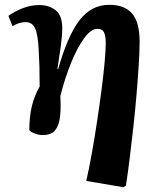

<svg xmlns="http://www.w3.org/2000/svg" viewBox="-20 -549 628 799"><path d="M493 230 339 204Q350 156 361.5 92.5Q373 29 383.5 -40.5Q394 -110 402.5 -175Q411 -240 415.5 -291Q420 -342 420 -369Q420 -399 413 -414Q406 -429 385 -429Q359 -429 330.5 -390.5Q302 -352 276 -288Q250 -224 231 -149Q234 -102 230 -65Q226 -28 210 -7.5Q194 13 158 13Q141 13 124 6.5Q107 0 102 -8Q102 -65 113 -109Q124 -153 145 -189Q145 -238 144 -274Q143 -310 141 -341Q138 -405 126 -431Q114 -457 87 -457Q60 -457 32 -440L15 -483Q43 -503 76.5 -515.5Q110 -528 143 -528Q184 -528 211.5 -506.5Q239 -485 239 -431Q239 -402 233.5 -360.5Q228 -319 219 -262L222 -261Q260 -397 309.5 -463Q359 -529 435 -529Q498 -529 529.5 -493Q561 -457 561 -375Q561 -337 557.5 -281Q554 -225 548.5 -159.5Q543 -94 535.5 -25.5Q528 43 520 107.5Q512 172 504 224Z"/></svg>

Font: Literata 36pt
Style: Bold Italic
Weight: 700
Italic angle: -2°
Designer: Latin by Veronika Burian and Jose Scaglione. Greek by Irene Vlachou. Cyrillic by Vera Evstafieva
Foundry: TypeTogether
Version: Version 3.002